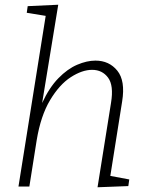

<svg xmlns="http://www.w3.org/2000/svg" viewBox="-20 -788 625 811"><path d="M392 3 449 -354Q461 -427 436.5 -460Q412 -493 369 -493Q327 -493 279 -462Q231 -431 191.5 -365Q152 -299 135 -196L104 0H58L173 -721L93 -734L97 -762L226 -768L158 -353Q188 -418 226.5 -457.5Q265 -497 306 -514.5Q347 -532 383 -532Q441 -532 475.5 -489.5Q510 -447 496 -360L446 -45L526 -30L522 -2Z"/></svg>

Font: Bitter Light
Style: Italic
Weight: 300
Italic angle: -9°
Designer: Sol Matas, and Bitter project Authors
Foundry: Sol Matas
Version: Version 2.001